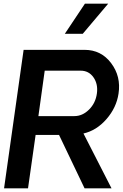

<svg xmlns="http://www.w3.org/2000/svg" viewBox="-20 -1020 665 1040"><path d="M428.2 -836.9H331.1L439.9 -1000H565.9ZM584 0H438L299.8 -289.1H172.9L131.8 0H2L107.9 -750H438Q527.8 -750 582 -678Q636.2 -606 622.1 -513.2Q610.8 -437 556.9 -375Q502.9 -313 432.1 -296.9ZM382.8 -391.1Q426.8 -391.1 462.4 -426.5Q498 -461.9 504.9 -514.2Q511.7 -564.9 486.3 -601.1Q460.9 -637.2 417 -637.2H222.2L188 -391.1Z"/></svg>

Font: Oakes Grotesk
Style: SemiBold Italic
Weight: 600
Designer: Samuel Oakes
Foundry: Samuel Oakes
Version: Version 1.0 | wf-rip DC20170320